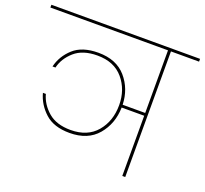

<svg xmlns="http://www.w3.org/2000/svg" viewBox="-161 -890 1110 1040"><g transform="rotate(20 393.5 -370.0)"><path d="M-35 -724V-740H822V-724H660V0H643V-347H513Q511 -253 455 -187Q399 -121 294 -121Q203 -121 152.5 -167Q102 -213 85 -276H102Q117 -220 164.5 -179Q212 -138 294 -138Q391 -138 443.5 -200Q496 -262 496 -354Q496 -443 443.5 -505Q391 -567 294 -567Q210 -567 162.5 -525Q115 -483 102 -428H85Q100 -491 150.5 -537Q201 -583 294 -583Q398 -583 454 -518.5Q510 -454 513 -363H643V-724Z"/></g></svg>

Font: Poppins Thin
Style: Regular
Weight: 250
Designer: Ninad Kale (Devanagari), Jonny Pinhorn (Latin)
Foundry: Indian Type Foundry
Version: Version 3.200;PS 1.000;hotconv 16.6.54;makeotf.lib2.5.65590